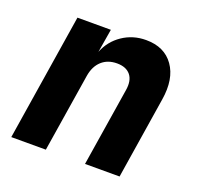

<svg xmlns="http://www.w3.org/2000/svg" viewBox="-103 -671 807 783"><g transform="rotate(20 300.0 -280.0)"><path d="M22 0 109 -550H254L237 -448Q257 -499 302 -529.5Q347 -560 404 -560Q484 -560 523.5 -504Q563 -448 548 -355L492 0H342L396 -340Q403 -383 384 -406.5Q365 -430 325 -430Q285 -430 259 -406.5Q233 -383 226 -340L172 0Z"/></g></svg>

Font: JetBrains Mono NL ExtraBold
Style: Italic
Weight: 800
Italic angle: -9°
Monospace: yes
Designer: Philipp Nurullin, Konstantin Bulenkov
Foundry: JetBrains
Version: Version 2.305; ttfautohint (v1.8.4.7-5d5b)